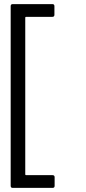

<svg xmlns="http://www.w3.org/2000/svg" viewBox="-20 -794 420 935"><path d="M42 121Q32 121 32 111V-764Q32 -774 42 -774H235Q245 -774 245 -764V-722Q245 -712 235 -712H107Q103 -712 103 -708V55Q103 59 107 59H236Q246 59 246 69V111Q246 121 236 121Z"/></svg>

Font: LinhAnh
Style: Regular
Weight: 400
Designer: Jeremy Tribby
Foundry: Tribby Type
Version: Version 1.408